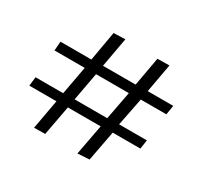

<svg xmlns="http://www.w3.org/2000/svg" viewBox="-131 -800 1012 963"><g transform="rotate(30 375.0 -318.0)"><path d="M417 -10 450 -186H260L228 -14L164 -13L195 -184H38L44 -236H204L234 -400H59L63 -453H242L272 -624L339 -626L308 -455H497L527 -622L596 -623L566 -457H714L705 -403H557L525 -241H686L678 -189H518L485 -14ZM269 -238H458L489 -401H299Z"/></g></svg>

Font: Inconsolata ExtraExpanded
Style: Regular
Weight: 400
Width: 8
Monospace: yes
Designer: Raph Levien, Cyreal, Brenton Simpson
Foundry: Raph Levien, Cyreal, Google
Version: Version 3.000; ttfautohint (v1.8.2.53-6de2)